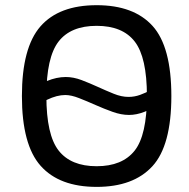

<svg xmlns="http://www.w3.org/2000/svg" viewBox="-20 -710 733 744"><path d="M354.5 14.2Q210 14.2 137.5 -67.4Q64.9 -148.9 64.9 -337.9Q64.9 -525.4 136.7 -607.7Q208.5 -689.9 354.5 -689.9Q498.5 -689.9 571.3 -609.4Q644 -528.8 644 -337.9Q644 -146 570.6 -65.9Q497.1 14.2 354.5 14.2ZM354.5 -65.9Q453.6 -65.9 501.5 -126Q549.3 -186 549.3 -337.9Q549.3 -487.8 502.2 -548.8Q455.1 -609.9 354.5 -609.9Q253.9 -609.9 206.8 -548.8Q159.7 -487.8 159.7 -337.9Q159.7 -187 207.3 -126.5Q254.9 -65.9 354.5 -65.9ZM480 -264.6Q449.7 -264.6 416.3 -276.6Q382.8 -288.6 349.9 -303.2Q316.9 -317.9 286.4 -329.8Q255.9 -341.8 232.9 -341.8Q200.7 -341.8 162.6 -323.5Q124.5 -305.2 85.9 -271.5V-349.6Q163.6 -411.6 234.9 -411.6Q264.6 -411.6 296.1 -399.7Q327.6 -387.7 359.1 -373.3Q390.6 -358.9 420.7 -346.7Q450.7 -334.5 478 -334.5Q501 -334.5 522.7 -342.3Q544.4 -350.1 564 -361.1Q583.5 -372.1 623 -404.8V-326.7L601.1 -311Q536.6 -264.6 480 -264.6Z"/></svg>

Font: Cadman
Style: Regular
Weight: 400
Designer: Paul James MIller
Foundry: High-Logic / Made with FontCreator
Version: Version 2.114;March 28, 2021;FontCreator 13.0.0.2683 64-bit